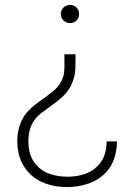

<svg xmlns="http://www.w3.org/2000/svg" viewBox="-20 -563 544 778"><path d="M286 -343V-330Q286 -299 285.2 -282.5Q284.5 -266 280 -248.8Q275.5 -231.5 266 -213Q252.5 -188.5 232.2 -170Q212 -151.5 180 -129Q160 -114.5 148.2 -105.5Q136.5 -96.5 127 -86Q109.5 -65.5 102.2 -42.2Q95 -19 95 9Q95 70 127 105Q149.5 131 182.2 142Q215 153 254 153Q293 153 325 141.5Q357 130 377 108Q395 90 403.5 64.8Q412 39.5 412 10H454Q454 45.5 442.8 79.2Q431.5 113 408 137Q379.5 166.5 338.5 180.8Q297.5 195 252 195Q205 195 164.8 180.8Q124.5 166.5 97 137Q73 111.5 61.5 79.2Q50 47 50 8Q50 -27.5 61.8 -60Q73.5 -92.5 96 -115Q106 -125.5 119 -136Q132 -146.5 150.5 -159.5Q181.5 -181.5 199.8 -197.5Q218 -213.5 228 -233Q237.5 -251 239.8 -270Q242 -289 241 -320.5V-343ZM263.5 -543Q274 -543 282.5 -538.2Q291 -533.5 295.8 -525Q300.5 -516.5 300.5 -506.5Q300.5 -496 295.8 -487.5Q291 -479 282.5 -474.2Q274 -469.5 263.5 -469.5Q253.5 -469.5 245 -474.2Q236.5 -479 231.5 -487.5Q226.5 -496 226.5 -506.5Q226.5 -516.5 231.5 -525Q236.5 -533.5 245 -538.2Q253.5 -543 263.5 -543Z"/></svg>

Font: Hauora
Style: Regular
Weight: 400
Designer: Wayne Shih
Foundry: WCYS
Version: Version 1.001